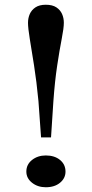

<svg xmlns="http://www.w3.org/2000/svg" viewBox="-20 -776 386 809"><path d="M153 -197 142 -350Q134 -434 123.5 -500Q113 -566 105.5 -612Q98 -658 98 -680Q98 -700 105.5 -717Q113 -734 129.5 -745Q146 -756 173 -756Q201 -756 217.5 -745Q234 -734 241.5 -717Q249 -700 249 -680Q249 -658 240 -612Q231 -566 221 -500Q211 -434 205 -350L195 -197ZM173 -121Q210 -121 233 -102Q256 -83 256 -53Q256 -25 233 -6Q210 13 173 13Q139 13 115 -6Q91 -25 91 -53Q91 -83 115 -102Q139 -121 173 -121Z"/></svg>

Font: BioRhyme ExtraBold
Style: Regular
Weight: 400
Version: Version 1.600;gftools[0.9.33]